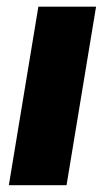

<svg xmlns="http://www.w3.org/2000/svg" viewBox="-20 -542 307 562"><path d="M5.9 0 92.3 -522.5H261.2L174.8 0Z"/></svg>

Font: Inter 28pt ExtraBold
Style: Italic
Weight: 800
Italic angle: -9.3988°
Designer: Rasmus Andersson
Foundry: rsms
Version: Version 4.001;git-66647c0bb